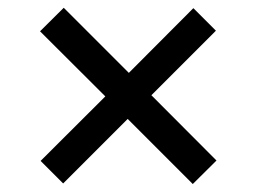

<svg xmlns="http://www.w3.org/2000/svg" viewBox="-20 -574 660 494"><path d="M142.5 -102 308.5 -268 476 -100.5 537 -161 369.5 -329 535.5 -495 477.5 -553 311.5 -386.5 144 -554 83 -493.5 251 -326 84.5 -160Z"/></svg>

Font: FontWithASyntaxHighlighterNightOwl
Style: Regular
Weight: 400
Designer: Riley Cran & the Lettermatic Team
Foundry: Lettermatic
Version: Version 1.000 (FontWithASyntaxHighlighterNightOwl)